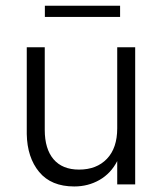

<svg xmlns="http://www.w3.org/2000/svg" viewBox="-20 -656 588 683"><path d="M139.6 -595.7V-635.7H407.2V-595.7ZM244.1 7.3Q162.1 7.3 119.4 -44.2Q76.7 -95.7 75.2 -179.2V-487.8H139.2V-193.8Q139.2 -126.5 170.4 -89.6Q201.7 -52.7 261.2 -52.7Q323.7 -52.7 360.4 -91.1Q397 -129.4 397 -199.7V-487.8H460.9V0H397V-83Q374.5 -39.1 334 -15.9Q293.5 7.3 244.1 7.3Z"/></svg>

Font: HK Grotesk Legacy
Style: Regular
Weight: 400
Designer: Alfredo Marco Pradil
Foundry: Hanken Design Co.
Version: Version 2.022;PS 002.022;hotconv 1.0.88;makeotf.lib2.5.64775